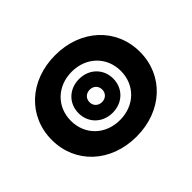

<svg xmlns="http://www.w3.org/2000/svg" viewBox="-119 -702 853 853"><g transform="rotate(-45 307.0 -276.0)"><path d="M307 -20C468 -20 584 -128 584 -276C584 -424 468 -532 307 -532C146 -532 30 -424 30 -276C30 -128 146 -20 307 -20ZM307 -124C216 -124 150 -188 150 -276C150 -364 216 -428 307 -428C398 -428 464 -364 464 -276C464 -188 398 -124 307 -124ZM307 -170C370 -170 416 -215 416 -276C416 -337 370 -382 307 -382C244 -382 198 -337 198 -276C198 -215 244 -170 307 -170ZM307 -237C284 -237 267 -253 267 -276C267 -299 284 -315 307 -315C330 -315 347 -299 347 -276C347 -253 330 -237 307 -237Z"/></g></svg>

Font: LINE Seed Sans TH Heavy
Style: Regular
Weight: 900
Designer: Dalton Maag Ltd | Thai characters by Cadson Demak Co.,Ltd.
Foundry: Dalton Maag Ltd
Version: Version 1.003